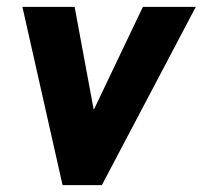

<svg xmlns="http://www.w3.org/2000/svg" viewBox="-20 -537 588 557"><path d="M161.5 0 45 -517H196.5L251.5 -220.5H253L394.5 -517H548L275.5 0Z"/></svg>

Font: Public Sans Thin ExtraBold
Style: Italic
Weight: 800
Italic angle: -8°
Version: Version 2.001